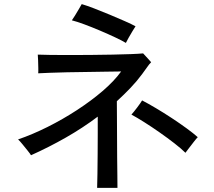

<svg xmlns="http://www.w3.org/2000/svg" viewBox="-20 -850 1040 935"><path d="M453 65Q454 41 454.5 -2.5Q455 -46 455.5 -98Q456 -150 456 -199Q456 -248 456 -282Q383 -227 300.5 -180Q218 -133 131 -94Q127 -101 114.5 -116.5Q102 -132 89 -148Q76 -164 68 -171Q138 -195 212 -232Q286 -269 355 -314Q424 -359 480 -407Q536 -455 570 -502Q541 -502 497 -501Q453 -500 403.5 -499.5Q354 -499 306.5 -498Q259 -497 221.5 -495.5Q184 -494 166 -493Q167 -501 166.5 -519.5Q166 -538 165.5 -557Q165 -576 164 -584Q186 -583 226 -582.5Q266 -582 317 -582Q368 -582 422.5 -582.5Q477 -583 527.5 -584Q578 -585 617.5 -586.5Q657 -588 677 -590Q681 -586 689 -577Q697 -568 705 -559.5Q713 -551 716 -547Q706 -537 695.5 -521.5Q685 -506 672 -489Q647 -455 615.5 -422Q584 -389 549 -357Q549 -326 549.5 -281Q550 -236 550 -185.5Q550 -135 550.5 -86Q551 -37 551.5 2.5Q552 42 552 65ZM883 -106Q863 -126 829.5 -152Q796 -178 757.5 -205Q719 -232 682.5 -255Q646 -278 620 -292Q631 -304 648 -326.5Q665 -349 672 -361Q701 -346 739 -323.5Q777 -301 816.5 -275Q856 -249 889.5 -224.5Q923 -200 943 -182Q936 -175 924 -159.5Q912 -144 900.5 -129Q889 -114 883 -106ZM593 -641Q575 -652 541 -668Q507 -684 467 -701Q427 -718 390.5 -731.5Q354 -745 330 -751Q335 -758 345 -774Q355 -790 364.5 -806.5Q374 -823 378 -830Q402 -823 438.5 -809Q475 -795 514.5 -778.5Q554 -762 588 -747Q622 -732 640 -722Q635 -714 625 -698Q615 -682 606 -665.5Q597 -649 593 -641Z"/></svg>

Font: Zen Kaku Gothic Antique Medium
Style: Regular
Weight: 500
Designer: Yoshimichi Ohira
Foundry: Positype
Version: Version 1.002